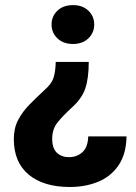

<svg xmlns="http://www.w3.org/2000/svg" viewBox="-20 -559 544 767"><path d="M356.4 -460.9Q356.4 -428.2 333 -405.8Q309.6 -383.3 271.5 -383.3Q232.9 -383.3 209.5 -405.8Q186 -428.2 186 -460.9Q186 -494.1 209.5 -516.4Q232.9 -538.6 271.5 -538.6Q309.6 -538.6 333 -516.4Q356.4 -494.1 356.4 -460.9ZM202.6 -311.5H334.5Q334.5 -246.6 320.8 -205.8Q307.1 -165 266.6 -128.9Q232.4 -97.7 210.4 -70.6Q188.5 -43.5 188.5 -4.4Q188.5 33.2 207 51Q225.6 68.8 255.4 68.8Q287.1 68.8 309.1 49.1Q331.1 29.3 332.5 -14.2H485.4Q484.4 55.7 454.1 100.6Q423.8 145.5 373 166.7Q322.3 188 258.8 188Q154.3 188 94.7 138.7Q35.2 89.4 35.2 -3.9Q35.2 -46.9 52.5 -79.8Q69.8 -112.8 97.9 -141.4Q126 -169.9 158.2 -199.7Q186.5 -224.6 194.1 -249Q201.7 -273.4 202.6 -311.5Z"/></svg>

Font: Vazirmatn UI ExtraBold
Style: Regular
Weight: 800
Designer: Saber Rastikerdar
Foundry: Saber Rastikerdar
Version: Version 33.003